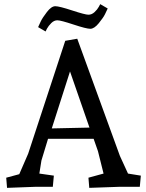

<svg xmlns="http://www.w3.org/2000/svg" viewBox="-20 -902 704 927"><path d="M660 -54 655 0H554L411 5L407 -44L480 -64L453 -172L432 -232H212L180 -127L170 -64L240 -54L235 0H149L14 5L10 -44L73 -61L116 -160L295 -705L353 -715L559 -149L598 -64ZM318 -557 230 -282 412 -286ZM207 -764 200 -750 164 -771Q169 -782 177 -799Q185 -816 206.5 -844Q228 -872 247 -872Q266 -872 328.5 -851.5Q391 -831 407 -831Q423 -831 436.5 -843.5Q450 -856 457 -869L464 -882L500 -861Q495 -850 487 -833.5Q479 -817 457 -790Q435 -763 416 -763Q397 -763 335 -783.5Q273 -804 257 -804Q241 -804 227.5 -790.5Q214 -777 207 -764Z"/></svg>

Font: Andada SC
Style: Regular
Weight: 400
Designer: Carolina Giovagnoli
Foundry: Carolina Giovagnoli
Version: Version 1.003